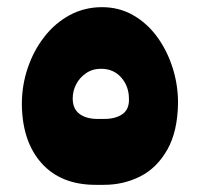

<svg xmlns="http://www.w3.org/2000/svg" viewBox="-20 -512 558 536"><path d="M247 4Q150 4 96 -56.5Q42 -117 41 -221Q41 -274 57.5 -322.5Q74 -371 104 -409.5Q134 -448 175 -470Q216 -492 265 -492Q312 -492 351 -470Q390 -448 418 -410Q446 -372 461.5 -324Q477 -276 477 -225Q476 -145 447 -94Q418 -43 371.5 -19.5Q325 4 270 4ZM252 -180H271Q303 -180 322 -193.5Q341 -207 340 -236Q340 -271 318.5 -295.5Q297 -320 262 -320Q238 -320 220 -307.5Q202 -295 192.5 -276.5Q183 -258 183 -237Q183 -208 202 -194Q221 -180 252 -180Z"/></svg>

Font: Rubik ExtraBold
Style: Regular
Weight: 800
Designer: Hubert and Fischer
Foundry: Hubert and Fischer
Version: Version 2.300;gftools[0.9.30]